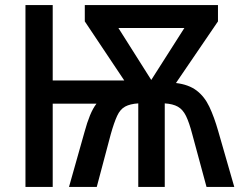

<svg xmlns="http://www.w3.org/2000/svg" viewBox="-20 -734 944 754"><path d="M836 -714V-650L671 -408Q721 -402 752 -378.5Q783 -355 802 -315Q821 -275 837 -219L900 0H791L735 -207Q723 -253 710.5 -278.5Q698 -304 678.5 -315Q659 -326 627 -328V0H523V-328Q491 -326 471.5 -315.5Q452 -305 440 -279Q428 -253 415 -207L360 0H251L312 -216Q322 -253 333.5 -281Q345 -309 359 -327H187V0H80V-714H187V-418H468L313 -650V-714ZM704 -624H445L574 -420Z"/></svg>

Font: Noto Sans Display SemiCondensed Medium
Style: Regular
Weight: 500
Width: 4
Designer: Monotype Design Team
Foundry: Monotype Imaging Inc.
Version: Version 2.003